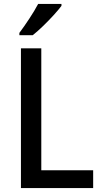

<svg xmlns="http://www.w3.org/2000/svg" viewBox="-20 -961 520 981"><path d="M87 0V-714H191V-91H456V0ZM294 -931Q280 -912 254 -883.5Q228 -855 199 -827Q170 -799 147 -781H79V-793Q103 -825 130 -866Q157 -907 175 -941H294Z"/></svg>

Font: Noto Sans Kannada SemiCondensed Medium
Style: Regular
Weight: 500
Width: 4
Designer: Jelle Bosma - Monotype Design Team
Foundry: Monotype Imaging Inc.
Version: Version 2.005; ttfautohint (v1.8.4.7-5d5b)